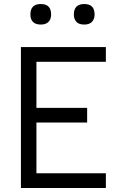

<svg xmlns="http://www.w3.org/2000/svg" viewBox="-20 -934 603 954"><path d="M131 -862Q131 -914 183 -914Q234 -914 234 -862Q234 -839 221 -825.5Q208 -812 183 -812Q156 -812 143.5 -825.5Q131 -839 131 -862ZM347 -862Q347 -914 399 -914Q450 -914 450 -862Q450 -839 437 -825.5Q424 -812 399 -812Q372 -812 359.5 -825.5Q347 -839 347 -862ZM84 -700H161V0H84ZM104 -398H413V-325H104ZM104 -700H506V-627H104ZM104 -73H506V0H104Z"/></svg>

Font: Haskoy
Style: Regular
Weight: 400
Designer: Ertekin Erdin
Foundry: Ertekin Erdin
Version: Version 1.500